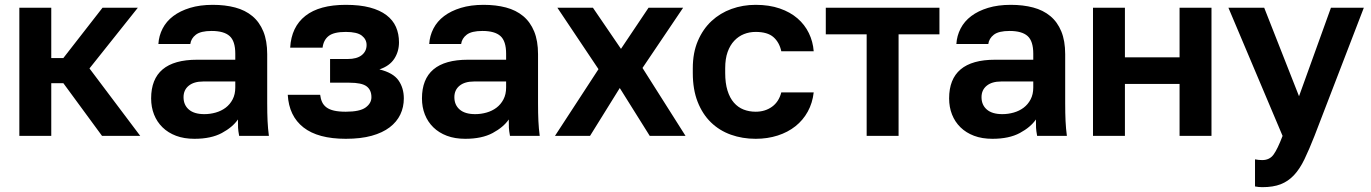

<svg xmlns="http://www.w3.org/2000/svg" viewBox="-20 -562 5670 794"><path d="M60 -530H192V-322H242L404 -530H550L350 -279L560 0H402L242 -218H192V0H60Z M784 12Q741 12 708 -0.5Q675 -13 652 -35.5Q629 -58 617 -88.5Q605 -119 605 -155Q605 -315 795 -315H953V-340Q953 -392 929.5 -413Q906 -434 855 -434Q810 -434 790 -418.5Q770 -403 767 -380H635Q637 -414 652.5 -444Q668 -474 696.5 -495.5Q725 -517 766 -529.5Q807 -542 860 -542Q911 -542 952.5 -531Q994 -520 1023.5 -495.5Q1053 -471 1069 -432Q1085 -393 1085 -338V-135Q1085 -93 1086.5 -61.5Q1088 -30 1092 0H969Q965 -22 964.5 -33.5Q964 -45 964 -68Q942 -36 897.5 -12Q853 12 784 12ZM825 -90Q849 -90 872 -96.5Q895 -103 913 -116.5Q931 -130 942 -151Q953 -172 953 -200V-225H820Q782 -225 760.5 -207.5Q739 -190 739 -160Q739 -128 761 -109Q783 -90 825 -90Z M1410 12Q1295 12 1235 -35Q1175 -82 1170 -170H1304Q1306 -153 1312 -140Q1318 -127 1330 -118Q1342 -109 1361.5 -104.5Q1381 -100 1410 -100Q1468 -100 1492 -117.5Q1516 -135 1516 -160Q1516 -190 1496 -205Q1476 -220 1425 -220H1345V-318H1418Q1456 -318 1476 -334Q1496 -350 1496 -376Q1496 -399 1476.5 -414.5Q1457 -430 1410 -430Q1361 -430 1339.5 -413.5Q1318 -397 1314 -365H1180Q1185 -451 1243 -496.5Q1301 -542 1410 -542Q1468 -542 1509.5 -531Q1551 -520 1578 -499.5Q1605 -479 1617.5 -450.5Q1630 -422 1630 -387Q1630 -349 1610.5 -319Q1591 -289 1549 -275Q1606 -261 1628 -229.5Q1650 -198 1650 -155Q1650 -119 1635.5 -88.5Q1621 -58 1591.5 -35.5Q1562 -13 1517 -0.5Q1472 12 1410 12Z M1904 12Q1861 12 1828 -0.5Q1795 -13 1772 -35.5Q1749 -58 1737 -88.5Q1725 -119 1725 -155Q1725 -315 1915 -315H2073V-340Q2073 -392 2049.5 -413Q2026 -434 1975 -434Q1930 -434 1910 -418.5Q1890 -403 1887 -380H1755Q1757 -414 1772.5 -444Q1788 -474 1816.5 -495.5Q1845 -517 1886 -529.5Q1927 -542 1980 -542Q2031 -542 2072.5 -531Q2114 -520 2143.5 -495.5Q2173 -471 2189 -432Q2205 -393 2205 -338V-135Q2205 -93 2206.5 -61.5Q2208 -30 2212 0H2089Q2085 -22 2084.5 -33.5Q2084 -45 2084 -68Q2062 -36 2017.5 -12Q1973 12 1904 12ZM1945 -90Q1969 -90 1992 -96.5Q2015 -103 2033 -116.5Q2051 -130 2062 -151Q2073 -172 2073 -200V-225H1940Q1902 -225 1880.5 -207.5Q1859 -190 1859 -160Q1859 -128 1881 -109Q1903 -90 1945 -90Z M2455 -276 2285 -530H2432L2548 -360L2662 -530H2805L2637 -281L2815 0H2667L2543 -198L2420 0H2275Z M3105 12Q3050 12 3002.5 -5Q2955 -22 2920 -56Q2885 -90 2865 -141Q2845 -192 2845 -260V-280Q2845 -344 2866 -393Q2887 -442 2922.5 -475Q2958 -508 3005 -525Q3052 -542 3105 -542Q3161 -542 3204.5 -527Q3248 -512 3278 -486Q3308 -460 3325 -425Q3342 -390 3345 -350H3211Q3203 -387 3178.5 -408.5Q3154 -430 3105 -430Q3079 -430 3056.5 -421Q3034 -412 3016.5 -393.5Q2999 -375 2989 -347Q2979 -319 2979 -280V-260Q2979 -218 2988.5 -187.5Q2998 -157 3015 -137.5Q3032 -118 3055 -109Q3078 -100 3105 -100Q3144 -100 3172.5 -120.5Q3201 -141 3211 -180H3345Q3340 -136 3320.5 -100.5Q3301 -65 3269.5 -40Q3238 -15 3196 -1.5Q3154 12 3105 12Z M3564 -420H3395V-530H3865V-420H3696V0H3564Z M4084 12Q4041 12 4008 -0.5Q3975 -13 3952 -35.5Q3929 -58 3917 -88.5Q3905 -119 3905 -155Q3905 -315 4095 -315H4253V-340Q4253 -392 4229.5 -413Q4206 -434 4155 -434Q4110 -434 4090 -418.5Q4070 -403 4067 -380H3935Q3937 -414 3952.5 -444Q3968 -474 3996.5 -495.5Q4025 -517 4066 -529.5Q4107 -542 4160 -542Q4211 -542 4252.5 -531Q4294 -520 4323.5 -495.5Q4353 -471 4369 -432Q4385 -393 4385 -338V-135Q4385 -93 4386.5 -61.5Q4388 -30 4392 0H4269Q4265 -22 4264.5 -33.5Q4264 -45 4264 -68Q4242 -36 4197.5 -12Q4153 12 4084 12ZM4125 -90Q4149 -90 4172 -96.5Q4195 -103 4213 -116.5Q4231 -130 4242 -151Q4253 -172 4253 -200V-225H4120Q4082 -225 4060.5 -207.5Q4039 -190 4039 -160Q4039 -128 4061 -109Q4083 -90 4125 -90Z M4500 -530H4632V-325H4858V-530H4990V0H4858V-215H4632V0H4500Z M5200 212Q5185 212 5170 209V97Q5185 100 5200 100Q5230 100 5246.5 77.5Q5263 55 5284 0L5060 -530H5208L5352 -164L5484 -530H5620L5416 0Q5394 56 5374.5 96.5Q5355 137 5331 162.5Q5307 188 5276 200Q5245 212 5200 212Z"/></svg>

Font: Golos Text DemiBold
Style: Regular
Weight: 600
Designer: A.Korolkova, Vitaly Kuzmin
Foundry: ParaType Ltd
Version: Version 2.002